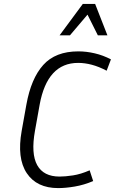

<svg xmlns="http://www.w3.org/2000/svg" viewBox="-20 -953 588 983"><path d="M159 -283Q138 -166 170.5 -107.5Q203 -49 285 -49Q314 -49 353.5 -55Q393 -61 439 -81L457 -26Q410 -6 363 2Q316 10 278 10Q168 10 117 -66.5Q66 -143 91 -283L115 -417Q139 -551 201.5 -620.5Q264 -690 381 -690Q422 -690 465 -680Q508 -670 548 -649L526 -591Q486 -612 450 -621.5Q414 -631 380 -631Q222 -631 183 -417ZM481 -772 428 -878 338 -772H285L404 -933H467L530 -772Z"/></svg>

Font: Inria Sans Light
Style: Italic
Weight: 300
Italic angle: -10°
Designer: Black Foundry Team
Foundry: Black Foundry
Version: Version 1.2; ttfautohint (v1.8.3)